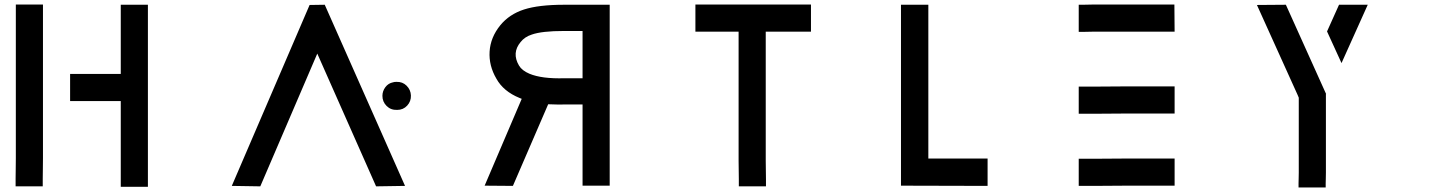

<svg xmlns="http://www.w3.org/2000/svg" viewBox="-20 -821 6417 849"><path d="M49 3V-6V-31Q49 -48 49.5 -71Q50 -94 50 -122V-399V-676V-767V-792V-801H170V-792V-767V-676V-399V-122Q170 -94 169.5 -71Q169 -48 169 -31V-6V3ZM290 -494H293H301H330H419H508H514V-674V-765V-791V-800H634V-791V-765V-674V-397V-121V-30V-4V5H514V-4V-30V-121V-374H508H419H330H301H293H290Z M1733 -459Q1760 -460 1778 -442Q1796 -424 1797 -399Q1798 -373 1780.5 -354Q1763 -335 1736 -335Q1708 -334 1689.5 -352.5Q1671 -371 1671 -397Q1671 -418 1684 -435.5Q1697 -453 1718 -457Q1723 -459 1733 -459ZM1005 1 1349 -799 1416 -800 1771 1 1643 3 1383 -584 1131 3Z M2556 -475V-675V-684H2474Q2376 -684 2331 -668Q2300 -658 2282 -635Q2242 -587 2275 -531Q2288 -509 2321 -495Q2376 -472 2476 -475ZM2556 0V-9V-34V-125V-359H2479Q2452 -358 2404 -360L2248 1L2123 0L2287 -384Q2281 -386 2277 -388Q2206 -417 2175 -473Q2141 -531 2145 -593.5Q2149 -656 2192 -709Q2232 -758 2297 -779Q2362 -800 2475 -800H2556H2676V-791V-766V-675V-400V-125V-34V-8V0Z M3247 3V-5V-28Q3247 -62 3246 -110V-357V-605V-681H3135H3077H3061H3055V-801H3061H3077H3135H3310H3486H3544H3560H3566V-681H3560H3544H3486H3366V-605V-357V-110Q3367 -62 3367 -28V-5V3Z M3964 0V-800H4085V-120H4347V1Z M4750 -119H4755H4768H4816Q4882 -120 4962 -120H5108H5156H5169H5174V0H5169H5156H5108H4962L4816 1H4768H4755H4750ZM4750 -438H4755H4768H4816Q4883 -439 4962 -439H5108H5156H5169H5174V-319H5169H5156H5108H4962Q4883 -319 4817 -318H4769H4755H4750ZM4750 -800H4754H4768Q4788 -801 4816 -801H4961H5107H5155H5169H5173L5174 -681H5169H5155H5107H4962H4816Q4788 -681 4768 -680H4755H4750Z M5722 8V3V-10Q5722 -19 5722.5 -31Q5723 -43 5723 -57V-200V-343V-389Q5719 -397 5718 -401L5538 -799L5666 -800L5844 -405H5843V-403V-390V-343V-200V-57Q5843 -42 5842.5 -30Q5842 -18 5842 -10V3V8ZM5912 -542 5848 -682 5901 -800H6028Z"/></svg>

Font: FoundationLogo
Style: Medium
Weight: 500
Version: Version 0.3